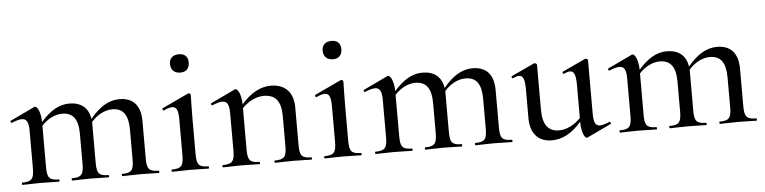

<svg xmlns="http://www.w3.org/2000/svg" viewBox="-41 -790 3943 990"><g transform="rotate(-5 1930.5 -295.0)"><path d="M748 -12C698 -12 687 -26 687 -81V-274C687 -357 647 -397 578 -397C523 -397 474 -367 426 -308C417 -367 379 -397 318 -397C266 -397 218 -369 171 -314C170 -367 153 -396 141 -396C139 -396 137 -395 135 -394L11 -335C6 -333 11 -321 16 -324C38 -333 55 -338 68 -338C93 -338 103 -319 103 -275V-81C103 -26 91 -12 42 -12C39 -12 39 0 42 0C67 0 101 -2 137 -2C173 -2 206 0 231 0C235 0 235 -12 231 -12C182 -12 171 -26 171 -81V-295C201 -328 240 -348 277 -348C334 -348 360 -312 360 -235V-81C360 -26 348 -12 300 -12C296 -12 296 0 300 0C325 0 358 -2 394 -2C430 -2 463 0 488 0C492 0 492 -12 488 -12C439 -12 428 -26 428 -81V-279V-292C458 -327 498 -348 537 -348C593 -348 619 -312 619 -235V-81C619 -26 608 -12 559 -12C556 -12 556 0 559 0C584 0 617 -2 653 -2C689 -2 723 0 748 0C752 0 752 -12 748 -12Z M904 -506C934 -506 951 -524 951 -555C951 -584 934 -601 904 -601C873 -601 854 -584 854 -555C854 -524 873 -506 904 -506ZM817 0C842 0 875 -2 911 -2C947 -2 980 0 1005 0C1009 0 1009 -12 1005 -12C956 -12 945 -26 945 -81V-267C945 -332 947 -372 947 -386C947 -390 942 -396 937 -396C935 -396 935 -396 933 -395L797 -331C792 -329 797 -317 802 -319C820 -328 835 -332 845 -332C869 -332 877 -312 877 -265V-81C877 -26 865 -12 817 -12C813 -12 813 0 817 0Z M1538 -12C1489 -12 1478 -26 1478 -81V-276C1478 -354 1435 -398 1362 -398C1307 -398 1257 -370 1209 -315C1208 -367 1191 -396 1179 -396C1177 -396 1175 -395 1173 -394L1049 -335C1044 -333 1049 -321 1054 -324C1076 -333 1093 -338 1106 -338C1131 -338 1141 -319 1141 -275V-81C1141 -26 1129 -12 1080 -12C1077 -12 1077 0 1080 0C1105 0 1139 -2 1175 -2C1211 -2 1244 0 1269 0C1273 0 1273 -12 1269 -12C1220 -12 1209 -26 1209 -81V-295C1241 -329 1283 -349 1321 -349C1381 -349 1410 -314 1410 -237V-81C1410 -26 1398 -12 1349 -12C1346 -12 1346 0 1349 0C1374 0 1408 -2 1444 -2C1480 -2 1513 0 1538 0C1542 0 1542 -12 1538 -12Z M1694 -506C1724 -506 1741 -524 1741 -555C1741 -584 1724 -601 1694 -601C1663 -601 1644 -584 1644 -555C1644 -524 1663 -506 1694 -506ZM1607 0C1632 0 1665 -2 1701 -2C1737 -2 1770 0 1795 0C1799 0 1799 -12 1795 -12C1746 -12 1735 -26 1735 -81V-267C1735 -332 1737 -372 1737 -386C1737 -390 1732 -396 1727 -396C1725 -396 1725 -396 1723 -395L1587 -331C1582 -329 1587 -317 1592 -319C1610 -328 1625 -332 1635 -332C1659 -332 1667 -312 1667 -265V-81C1667 -26 1655 -12 1607 -12C1603 -12 1603 0 1607 0Z M2576 -12C2526 -12 2515 -26 2515 -81V-274C2515 -357 2475 -397 2406 -397C2351 -397 2302 -367 2254 -308C2245 -367 2207 -397 2146 -397C2094 -397 2046 -369 1999 -314C1998 -367 1981 -396 1969 -396C1967 -396 1965 -395 1963 -394L1839 -335C1834 -333 1839 -321 1844 -324C1866 -333 1883 -338 1896 -338C1921 -338 1931 -319 1931 -275V-81C1931 -26 1919 -12 1870 -12C1867 -12 1867 0 1870 0C1895 0 1929 -2 1965 -2C2001 -2 2034 0 2059 0C2063 0 2063 -12 2059 -12C2010 -12 1999 -26 1999 -81V-295C2029 -328 2068 -348 2105 -348C2162 -348 2188 -312 2188 -235V-81C2188 -26 2176 -12 2128 -12C2124 -12 2124 0 2128 0C2153 0 2186 -2 2222 -2C2258 -2 2291 0 2316 0C2320 0 2320 -12 2316 -12C2267 -12 2256 -26 2256 -81V-279V-292C2286 -327 2326 -348 2365 -348C2421 -348 2447 -312 2447 -235V-81C2447 -26 2436 -12 2387 -12C2384 -12 2384 0 2387 0C2412 0 2445 -2 2481 -2C2517 -2 2551 0 2576 0C2580 0 2580 -12 2576 -12Z M3085 -60C3063 -51 3048 -46 3036 -46C3012 -46 3003 -64 3003 -110V-386C3003 -390 2996 -395 2991 -395C2990 -395 2989 -395 2987 -394L2869 -339C2864 -338 2868 -325 2874 -328C2887 -334 2897 -337 2905 -337C2927 -337 2935 -315 2935 -265V-93C2903 -59 2861 -39 2823 -39C2767 -39 2739 -76 2739 -153V-386C2739 -390 2732 -395 2727 -395C2726 -395 2725 -395 2723 -394L2605 -339C2600 -338 2604 -325 2610 -328C2623 -334 2633 -337 2641 -337C2663 -337 2671 -315 2671 -265V-114C2671 -36 2713 9 2781 9C2837 9 2887 -18 2935 -74C2935 -19 2951 11 2962 11C2964 11 2965 11 2967 10L3091 -49C3095 -51 3090 -62 3085 -60Z M3841 -12C3791 -12 3780 -26 3780 -81V-274C3780 -357 3740 -397 3671 -397C3616 -397 3567 -367 3519 -308C3510 -367 3472 -397 3411 -397C3359 -397 3311 -369 3264 -314C3263 -367 3246 -396 3234 -396C3232 -396 3230 -395 3228 -394L3104 -335C3099 -333 3104 -321 3109 -324C3131 -333 3148 -338 3161 -338C3186 -338 3196 -319 3196 -275V-81C3196 -26 3184 -12 3135 -12C3132 -12 3132 0 3135 0C3160 0 3194 -2 3230 -2C3266 -2 3299 0 3324 0C3328 0 3328 -12 3324 -12C3275 -12 3264 -26 3264 -81V-295C3294 -328 3333 -348 3370 -348C3427 -348 3453 -312 3453 -235V-81C3453 -26 3441 -12 3393 -12C3389 -12 3389 0 3393 0C3418 0 3451 -2 3487 -2C3523 -2 3556 0 3581 0C3585 0 3585 -12 3581 -12C3532 -12 3521 -26 3521 -81V-279V-292C3551 -327 3591 -348 3630 -348C3686 -348 3712 -312 3712 -235V-81C3712 -26 3701 -12 3652 -12C3649 -12 3649 0 3652 0C3677 0 3710 -2 3746 -2C3782 -2 3816 0 3841 0C3845 0 3845 -12 3841 -12Z"/></g></svg>

Font: Cormorant Infant Book
Style: Regular
Weight: 500
Designer: Christian Thalmann (Catharsis Fonts)
Version: Version 1.000;PS 002.000;hotconv 1.0.88;makeotf.lib2.5.64775